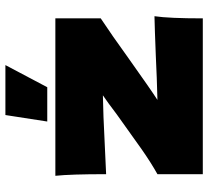

<svg xmlns="http://www.w3.org/2000/svg" viewBox="-50 -721 771 711"><g transform="rotate(-90 335.5 -365.5)"><path d="M484 -174Q584 -178 631 -179Q623 -126 623 0H46V-168Q89 -192 139 -227Q189 -262 268 -319Q310 -351 338 -370Q270 -369 154 -363Q75 -359 46 -358Q46 -490 40 -546H623V-378Q561 -337 478 -277Q357 -191 321 -168Q403 -170 484 -174ZM368 -576H241L265 -731H450Z"/></g></svg>

Font: Dela Gothic One
Style: Regular
Weight: 400
Designer: aratakana
Foundry: aratakana
Version: Version 1.004